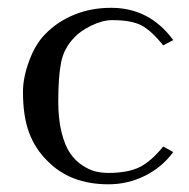

<svg xmlns="http://www.w3.org/2000/svg" viewBox="-20 -462 485 494"><path d="M129.9 -200.2Q129.9 -155.8 138.4 -121.6Q147 -87.4 160.2 -68.1Q173.3 -48.8 191.4 -36.9Q209.5 -24.9 225.3 -21Q241.2 -17.1 258.8 -17.1Q308.6 -17.1 338.6 -31.7Q368.7 -46.4 399.9 -85L425.8 -70.8Q396.5 -31.2 352.5 -9.5Q308.6 12.2 258.8 12.2Q160.6 12.2 102.1 -47.9Q70.3 -79.1 54.7 -121.1Q39.1 -163.1 39.1 -226.1Q39.1 -262.7 55.4 -306.4Q71.8 -350.1 97.2 -375Q127.4 -406.2 170.9 -424.1Q214.4 -441.9 266.1 -441.9Q364.7 -441.9 425.8 -358.9L399.9 -345.2Q369.1 -383.8 343.3 -397Q317.4 -410.2 269 -410.2Q243.7 -410.2 215.1 -396.2Q186.5 -382.3 170.9 -365.2Q144.5 -337.9 137.2 -301.5Q129.9 -265.1 129.9 -200.2Z"/></svg>

Font: Linux Biolinum G
Style: Regular
Weight: 400
Designer: Philipp H. Poll
Foundry: Philipp H. Poll
Version: Version 1.1.0 ; ttfautohint (v1.6)